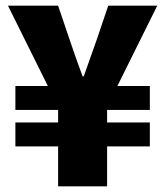

<svg xmlns="http://www.w3.org/2000/svg" viewBox="-20 -654 580 674"><path d="M184 0V-140H34V-224H184V-268H34V-352H148L8 -634H184L224 -516Q235 -483 246.5 -450.5Q258 -418 270 -386H274Q285 -418 297 -451Q309 -484 320 -516L360 -634H532L392 -352H506V-268H356V-224H506V-140H356V0Z"/></svg>

Font: Mada Black
Style: Regular
Weight: 900
Designer: Khaled Hosny
Version: Version 1.5